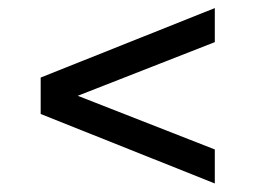

<svg xmlns="http://www.w3.org/2000/svg" viewBox="-20 -584 616 463"><path d="M498 -141.6 78.1 -309.1V-397L498 -564.5V-482.4L167.5 -353L498 -223.6Z"/></svg>

Font: Kay Pho Du SemiBold
Style: Regular
Weight: 600
Designer: Victor Gaultney, Khu Oo Reh
Foundry: SIL International
Version: Version 3.000